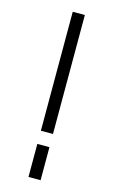

<svg xmlns="http://www.w3.org/2000/svg" viewBox="-117 -796 497 842"><g transform="rotate(15 131.5 -375.0)"><path d="M104 -210V-750H159V-210ZM104 0V-150H159V0Z"/></g></svg>

Font: Mohave Light Light
Style: Regular
Weight: 300
Version: Version 2.003